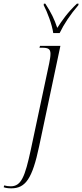

<svg xmlns="http://www.w3.org/2000/svg" viewBox="-152 -786 448 1046"><path d="M138 -606H173C196 -654 231 -707 275 -758L276 -766H267C217 -719 185 -673 160 -634C144 -682 127 -717 95 -766H87L86 -758C106 -720 132 -651 138 -606ZM-90 240C-13 240 24 187 61 12L177 -536H66L63 -526H76C110 -526 123 -520 123 -493C123 -477 120 -462 116 -441L16 29C-16 177 -36 229 -94 229C-106 229 -120 227 -129 224L-132 234C-121 238 -109 240 -90 240Z"/></svg>

Font: Noto Serif Display ExtraCondensed ExtraLight
Style: Italic
Weight: 200
Width: 2
Italic angle: -12°
Designer: Monotype Design Team
Foundry: Monotype Imaging Inc.
Version: Version 2.009